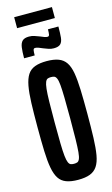

<svg xmlns="http://www.w3.org/2000/svg" viewBox="-147 -1039 642 1100"><g transform="rotate(-15 173.5 -489.5)"><path d="M173 8Q131 8 103 -2.5Q75 -13 59.5 -37Q44 -61 36.5 -101.5Q29 -142 27 -201.5Q25 -261 25 -344Q25 -427 27 -486.5Q29 -546 36.5 -586.5Q44 -627 59.5 -651Q75 -675 103 -685.5Q131 -696 173 -696Q215 -696 243 -685.5Q271 -675 287 -651Q303 -627 310 -586.5Q317 -546 319 -486.5Q321 -427 321 -344Q321 -261 319 -201.5Q317 -142 310 -101.5Q303 -61 287 -37Q271 -13 243.5 -2.5Q216 8 173 8ZM173 -87Q185 -87 193 -90Q201 -93 206.5 -105.5Q212 -118 214.5 -145Q217 -172 218 -220.5Q219 -269 219 -344Q219 -419 218 -467.5Q217 -516 214.5 -543Q212 -570 206.5 -582.5Q201 -595 193 -598Q185 -601 173 -601Q162 -601 154 -598Q146 -595 140.5 -582.5Q135 -570 132 -543Q129 -516 128 -467.5Q127 -419 127 -344Q127 -269 128 -220.5Q129 -172 132 -145Q135 -118 140.5 -105.5Q146 -93 154 -90Q162 -87 173 -87ZM53 -745Q53 -784 56.5 -809Q60 -834 72.5 -846Q85 -858 112 -858Q129 -858 143.5 -853Q158 -848 174 -842Q185 -837 196 -833Q207 -829 215 -829Q224 -829 226 -839Q228 -849 228 -870H290Q290 -830 287.5 -805Q285 -780 273 -768Q261 -756 233 -756Q217 -756 202.5 -761Q188 -766 173 -772Q162 -777 150 -781.5Q138 -786 129 -786Q120 -786 118 -776Q116 -766 116 -745ZM59 -922V-987H283V-922Z"/></g></svg>

Font: Saira UltraCondensed
Style: Bold
Weight: 700
Width: 1
Designer: Hector Gatti with collaboration of the Omnibus-Type team
Foundry: Omnibus-Type
Version: Version 1.101